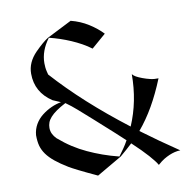

<svg xmlns="http://www.w3.org/2000/svg" viewBox="-82 -820 901 901"><g transform="rotate(-10 369.0 -369.0)"><path d="M313.5 0Q258.8 -25.4 226.8 -41.5Q194.8 -57.6 183.6 -64.5Q147.5 -86.4 123.5 -106Q99.6 -125.5 85.4 -145.3Q71.3 -165 65.4 -186.3Q59.6 -207.5 59.6 -237.3Q62 -265.1 75.2 -288.1Q88.4 -311 109.6 -327.6Q130.9 -344.2 154.8 -355Q178.7 -365.7 201.7 -369.6L164.1 -385.7Q86.9 -436.5 86.9 -525.4Q86.9 -579.1 130.9 -624Q169.4 -662.6 193.8 -677.7L312.5 -737.8Q357.4 -726.6 395.8 -702.4Q434.1 -678.2 460 -650.4L391.6 -591.3Q371.6 -606.4 348.1 -619.4Q324.7 -632.3 299.8 -643.1Q274.9 -653.8 249.3 -662.4Q223.6 -670.9 198.2 -677.2Q156.7 -622.1 156.7 -563Q156.7 -553.2 157.7 -543.2Q158.7 -533.2 161.1 -523.4L165 -507.8Q303.2 -354 503.9 -200.2Q551.8 -311.5 551.8 -441.4Q557.1 -434.1 568.4 -427.7Q579.6 -421.4 597.2 -414.8Q614.7 -408.2 633.3 -403.8Q651.9 -399.4 671.9 -400.4Q644 -331.1 611.6 -274.7Q579.1 -218.3 540.5 -172.4Q582 -141.6 625 -111.1Q668 -80.6 713.9 -49.8Q699.2 -49.3 686.5 -46.1Q673.8 -43 660.6 -37.4Q647.5 -31.7 634 -23.7Q620.6 -15.6 603 0Q592.8 -18.1 565.7 -48.6Q538.6 -79.1 492.7 -122.1Q467.8 -98.6 433.6 -69.8ZM473.6 -140.1 428.7 -181.6Q374.5 -231 335.9 -265.1Q297.4 -299.3 272.7 -321Q248 -342.8 221.2 -361.8Q194.3 -347.7 176.3 -335Q158.2 -322.3 147.2 -309.8Q136.2 -297.4 131.8 -285.2Q127.4 -272.9 127.4 -259.8Q127.4 -244.6 133.8 -231.4Q140.1 -218.3 151.4 -207Q183.6 -179.2 215.3 -158.7Q247.1 -138.2 280.8 -122.6Q314.5 -106.9 350.6 -94Q386.7 -81.1 427.7 -70.8Q440.4 -87.9 452.1 -105Q463.9 -122.1 473.6 -140.1Z"/></g></svg>

Font: MedievalSharp
Style: Regular
Weight: 500
Version: Version 1.0